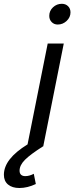

<svg xmlns="http://www.w3.org/2000/svg" viewBox="-99 -750 388 986"><path d="M146 -526.5H228.5L123.5 -0.5L124.5 0Q56.5 43 29 70.8Q1.5 98.5 1.5 126.5Q1.5 140.5 9.2 147.5Q17 154.5 30.5 154.5Q52 154.5 74.5 142.5L85 195Q42 215.5 0.5 215.5Q-36 215.5 -57.5 197.8Q-79 180 -79 147.5Q-79 66 42.5 -8.5ZM218.5 -730.5Q238 -730.5 250.5 -718.2Q263 -706 263 -686.5Q263 -661 243.2 -642.5Q223.5 -624 197.5 -624Q178.5 -624 166.2 -636.8Q154 -649.5 154 -668.5Q154 -694.5 173.2 -712.5Q192.5 -730.5 218.5 -730.5Z"/></svg>

Font: Argentum Sans Light
Style: Italic
Weight: 300
Italic angle: -11.3°
Designer: Julieta Ulanovsky (font), Owen Earl (portions from Jones font), Cristiano Sobral (main changes and remaster)
Foundry: Julieta Ulanovsky (font), Owen Earl (portions from Jones font), Cristiano Sobral (main changes and remaster)
Version: Version 3.127